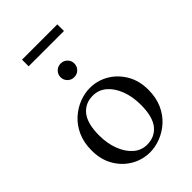

<svg xmlns="http://www.w3.org/2000/svg" viewBox="-244 -913 1023 1023"><g transform="rotate(-45 267.5 -401.0)"><path d="M274 -455Q332 -455 380.5 -426.5Q429 -398 459 -347Q489 -296 489 -228Q489 -168 468.5 -122.5Q448 -77 414 -46.5Q380 -16 339.5 -0.5Q299 15 260 15Q203 15 154 -13.5Q105 -42 75.5 -93Q46 -144 46 -212Q46 -272 66.5 -317.5Q87 -363 121 -393.5Q155 -424 195 -439.5Q235 -455 274 -455ZM277 -25Q336 -25 370 -67.5Q404 -110 404 -199Q404 -260 385.5 -309Q367 -358 334 -386.5Q301 -415 257 -415Q199 -415 165 -372.5Q131 -330 131 -241Q131 -181 149.5 -132Q168 -83 201 -54Q234 -25 277 -25ZM257 -554Q235 -554 220 -569Q205 -584 205 -606Q205 -627 220 -642Q235 -657 257 -657Q279 -657 294 -642Q309 -627 309 -606Q309 -584 294 -569Q279 -554 257 -554ZM126 -817H392V-767H126Z"/></g></svg>

Font: Bona Nova
Style: Regular
Weight: 400
Designer: Mateusz Machalski
Foundry: Capitalics
Version: Version 4.001; ttfautohint (v1.8.3)